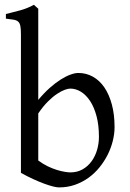

<svg xmlns="http://www.w3.org/2000/svg" viewBox="-20 -777 548 811"><path d="M463.9 -240.2Q463.9 -211.9 456.5 -182.1Q449.2 -152.3 435.1 -124Q420.9 -95.7 400.4 -70.3Q379.9 -44.9 353.8 -26.1Q327.6 -7.3 296.4 3.7Q265.1 14.6 229 14.6Q219.7 14.6 203.4 10.5Q187 6.3 165.8 -1.5Q144.5 -9.3 119.6 -20.8Q94.7 -32.2 68.4 -46.9V-632.8Q68.4 -655.3 65.9 -667.5Q63.5 -679.7 56.6 -685.8Q49.8 -691.9 37.4 -693.8Q24.9 -695.8 4.9 -698.2V-717.8Q37.1 -725.6 66.4 -733.6Q95.7 -741.7 123.5 -756.8L128.4 -752Q131.3 -749 134.3 -746.6Q137.7 -743.7 141.6 -740.2V-355Q166 -384.3 190.2 -405.8Q214.4 -427.2 236.6 -441.2Q258.8 -455.1 277.8 -461.9Q296.9 -468.8 311 -468.8Q344.2 -468.8 372.3 -453.1Q400.4 -437.5 420.7 -408Q440.9 -378.4 452.4 -335.9Q463.9 -293.5 463.9 -240.2ZM397.9 -199.2Q397.9 -248 387.9 -285.9Q377.9 -323.7 361.1 -349.6Q344.2 -375.5 322.3 -389.2Q300.3 -402.8 276.9 -402.8Q268.1 -402.8 253.7 -397.7Q239.3 -392.6 221.2 -380.6Q203.1 -368.7 182.6 -348.4Q162.1 -328.1 141.6 -297.9V-99.1Q161.1 -84.5 181.4 -74.7Q201.7 -64.9 220 -59.3Q238.3 -53.7 253.2 -51.3Q268.1 -48.8 276.9 -48.8Q306.6 -48.8 329.1 -61.8Q351.6 -74.7 366.9 -95.9Q382.3 -117.2 390.1 -144Q397.9 -170.9 397.9 -199.2Z"/></svg>

Font: Gentium Plus APac
Style: Regular
Weight: 400
Designer: J. Victor Gaultney, Annie Olsen, Iska Routamaa, Becca Hirsbrunner
Foundry: SIL International
Version: Version 5.000